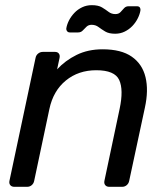

<svg xmlns="http://www.w3.org/2000/svg" viewBox="-20 -720 646 740"><path d="M35.2 0Q25 0 19.7 -6.4Q14.4 -12.7 16.4 -22.9L117.1 -497.1Q119.1 -507.3 127 -513.6Q135 -520 145.2 -520H191.8Q202 -520 206.8 -513.6Q211.6 -507.3 209.6 -497.1L200.1 -452.7Q231.3 -486.6 275.1 -508.3Q318.9 -530 375.2 -530Q447.4 -530 488 -501.5Q528.6 -473.1 540.8 -422.7Q553.1 -372.2 538.5 -305.4L477.9 -22.9Q475.9 -12.7 468.4 -6.4Q460.9 0 450.7 0H401.1Q390.9 0 385.7 -6.4Q380.4 -12.7 382.4 -22.9L441 -300.1Q456.8 -374.2 439.4 -411.8Q422.1 -449.3 351 -449.3Q282.3 -449.3 233.8 -409.7Q185.3 -370.1 170.4 -300.1L111.7 -22.9Q109.7 -12.7 102.3 -6.4Q94.8 0 84.6 0ZM423.9 -590Q399.6 -590 385.4 -598.6Q371.2 -607.2 359.7 -615.8Q348.3 -624.4 333.2 -624.4Q321.4 -624.4 313.7 -617.3Q306.1 -610.2 299.1 -602.6Q292.1 -595 281.1 -595H249.1Q242.1 -595 238.4 -600.1Q234.7 -605.2 235.7 -611.4Q238.1 -625.9 246 -641.5Q254 -657 266.7 -670.4Q279.4 -683.8 296.7 -692Q313.9 -700.1 333.7 -700.1Q358.9 -700.1 373.1 -691.5Q387.3 -682.9 398.5 -674.3Q409.7 -665.7 424.7 -665.7Q437.2 -665.7 444.4 -673.3Q451.6 -680.9 458.2 -688.4Q464.8 -695.9 475.8 -695.9H507.8Q516 -695.9 519.2 -690.8Q522.4 -685.7 521.2 -679.4Q518.8 -664.8 510.8 -649Q502.9 -633.1 490.1 -619.7Q477.2 -606.3 460.5 -598.2Q443.8 -590 423.9 -590Z"/></svg>

Font: Rubik Light
Style: Italic
Weight: 300
Italic angle: -12°
Designer: Hubert and Fischer
Foundry: Hubert and Fischer
Version: Version 2.300;gftools[0.9.30]